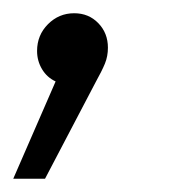

<svg xmlns="http://www.w3.org/2000/svg" viewBox="-46 -124 278 290"><path d="M117 -52Q117 -39 112.5 -28Q108 -17 98 1L22 146H-26L38 -1Q25 -7 17.5 -19.5Q10 -32 10 -47Q10 -71 26.5 -87.5Q43 -104 66 -104Q88 -104 102.5 -89Q117 -74 117 -52Z"/></svg>

Font: Idrija
Style: Italic
Weight: 400
Italic angle: -11.3°
Designer: Julieta Ulanovsky
Foundry: Julieta Ulanovsky
Version: Version 7.200